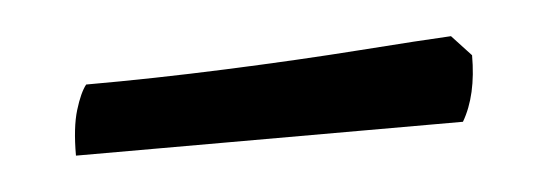

<svg xmlns="http://www.w3.org/2000/svg" viewBox="-24 -363 363 129"><g transform="rotate(-5 158.0 -299.0)"><path d="M24 -270Q24 -289 27.5 -300.5Q31 -312 35 -317Q80 -317 129.5 -319Q179 -321 220.5 -324Q262 -327 282 -328L295 -314Q295 -287 285 -270Z"/></g></svg>

Font: Texturina 72pt
Style: Regular
Weight: 400
Designer: Guillermo Torres Carreño
Foundry: Omnibus-Type
Version: Version 1.002; ttfautohint (v1.8.3)